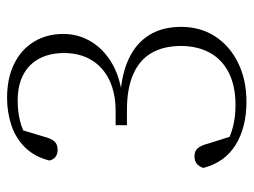

<svg xmlns="http://www.w3.org/2000/svg" viewBox="-107 -597 717 543"><g transform="rotate(-90 251.5 -325.5)"><path d="M235 13Q163 13 113.5 -17.5Q64 -48 48 -109Q52 -121 60 -127.5Q68 -134 81 -134Q96 -134 104 -124.5Q112 -115 117 -95L142 -16L110 -47Q135 -33 163 -25.5Q191 -18 226 -18Q280 -18 317.5 -37Q355 -56 374 -91Q393 -126 393 -172Q393 -221 373.5 -255Q354 -289 313.5 -307Q273 -325 212 -325H169V-357H209Q259 -357 296 -374.5Q333 -392 353 -425Q373 -458 373 -503Q373 -543 357.5 -572.5Q342 -602 312 -618Q282 -634 238 -634Q208 -634 181.5 -627.5Q155 -621 126 -605L158 -631L136 -558Q131 -539 123 -530Q115 -521 99 -521Q88 -521 80 -526.5Q72 -532 69 -544Q79 -585 105 -612Q131 -639 168 -651.5Q205 -664 246 -664Q302 -664 342.5 -644Q383 -624 405 -588Q427 -552 427 -505Q427 -463 406 -427.5Q385 -392 346 -368.5Q307 -345 251 -338V-344Q315 -340 358.5 -319Q402 -298 424.5 -261Q447 -224 447 -172Q447 -117 420 -75.5Q393 -34 345 -10.5Q297 13 235 13Z"/></g></svg>

Font: Source Serif 4 18pt Light
Style: Regular
Weight: 300
Designer: Frank Grießhammer
Foundry: Adobe Systems Incorporated
Version: Version 4.004;hotconv 1.0.116;makeotfexe 2.5.65601